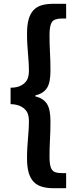

<svg xmlns="http://www.w3.org/2000/svg" viewBox="-20 -873 418 1016"><path d="M265 123Q228 123 201.5 115Q175 107 157.5 88.5Q140 70 131.5 39.5Q123 9 123 -36Q123 -66 124.5 -91Q126 -116 128 -139Q130 -162 131.5 -185.5Q133 -209 133 -236Q133 -252 128.5 -267Q124 -282 112.5 -294Q101 -306 82.5 -313.5Q64 -321 36 -322V-409Q64 -409 82.5 -416.5Q101 -424 112.5 -436Q124 -448 128.5 -463.5Q133 -479 133 -494Q133 -521 131.5 -544.5Q130 -568 128 -591.5Q126 -615 124.5 -639.5Q123 -664 123 -694Q123 -740 131.5 -770.5Q140 -801 157.5 -819.5Q175 -838 201.5 -845.5Q228 -853 265 -853H330V-775H307Q268 -775 255 -756.5Q242 -738 242 -688Q242 -640 244.5 -596Q247 -552 247 -498Q247 -435 228 -406.5Q209 -378 167 -368V-363Q209 -353 228 -324Q247 -295 247 -233Q247 -179 244.5 -135Q242 -91 242 -43Q242 -18 245 -1.5Q248 15 255 25Q262 35 274.5 39Q287 43 307 43H330V123Z"/></svg>

Font: SpoqaHanSansJP-Bold
Style: Regular
Weight: 700
Designer: [Source Han Sans]
Ryoko NISHIZUKA  (kana & ideographs); Paul D. Hunt (Latin, Greek & Cyrillic); Wenlong ZHANG  (bopomofo
Foundry: Spoqa (http://bi.spoqa.com)
Version: Version 1.002.20150607